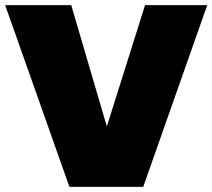

<svg xmlns="http://www.w3.org/2000/svg" viewBox="-20 -724 823 744"><path d="M249 0 0 -704H256L394 -234L542 -704H783L535 0Z"/></svg>

Font: Prodigy Sans Black
Style: Regular
Weight: 900
Designer: Wei Huang
Foundry: Wei Huang
Version: Version 1.003; ttfautohint (v1.8.3)